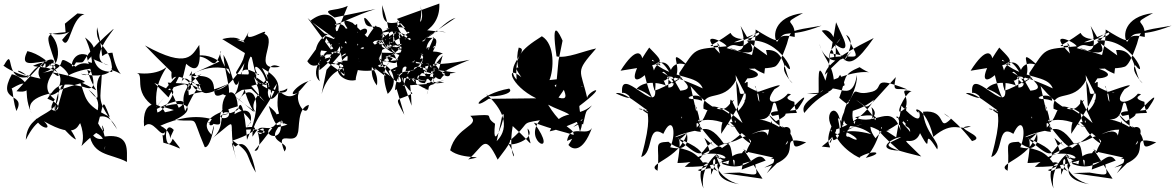

<svg xmlns="http://www.w3.org/2000/svg" viewBox="-42 -902 6647 1086"><path d="M329 -720C210 -708 211 -720 273 -541C220 -589 49 -483 113 -613C241 -584 336 -428 266 -484C221 -507 292 -512 214 -492C236 -508 462 -446 435 -437C176 -365 269 -352 306 -403C145 -334 319 -366 290 -407C343 -538 168 -516 145 -530C285 -592 154 -461 263 -554C255 -593 140 -525 187 -457C8 -494 48 -531 119 -467C-23 -435 44 -647 -19 -534C-42 -536 54 -479 115 -471C93 -421 167 -557 199 -524C255 -607 193 -542 51 -386C173 -366 91 -472 25 -482C-67 -314 110 -384 51 -274C18 -370 43 -435 -2 -386C168 -489 70 -393 137 -261C81 -360 287 -381 287 -381C304 -233 113 -283 104 -111C230 -364 324 -135 388 -113C334 -240 257 -203 268 -319C279 -150 244 -376 329 -437C267 -284 318 -261 160 -229C188 -171 262 -162 207 -216C393 -109 397 -198 412 -205C465 -60 350 -33 502 -150C595 -107 523 10 562 -108C596 -171 508 -48 461 -180C464 -15 583 -37 676 14C674 -47 697 -150 550 -130C503 -294 594 -62 508 -212C467 -217 559 -303 621 -170C496 -348 528 -322 534 -484C465 -424 561 -274 459 -395C568 -313 477 -256 494 -145C554 -317 528 -368 579 -241C429 -312 447 -349 410 -439C559 -372 489 -361 448 -521C417 -515 528 -462 490 -545C380 -558 577 -586 439 -690C499 -567 490 -445 415 -485C629 -439 596 -569 588 -506C689 -477 625 -444 594 -604C498 -601 564 -513 507 -748C493 -629 589 -654 593 -495C565 -498 511 -494 490 -564C464 -586 438 -582 572 -533C436 -560 617 -746 599 -738C446 -604 467 -587 527 -674C395 -541 459 -548 388 -549C346 -470 356 -625 450 -591C444 -545 547 -366 432 -410C297 -442 277 -419 226 -344C378 -285 192 -229 268 -340C141 -435 351 -542 235 -532C272 -589 434 -428 299 -420C297 -488 495 -528 491 -508C456 -589 334 -507 406 -512C226 -628 389 -511 198 -491C315 -514 303 -665 235 -715C355 -681 388 -776 309 -676C353 -604 355 -798 436 -822L396 -826L325 -768Z M919 -392C977 -407 886 -271 848 -266C816 -437 900 -508 930 -574C920 -501 812 -474 722 -491C789 -487 695 -386 837 -294C845 -301 956 -430 821 -273C1041 -395 1040 -291 891 -267C864 -327 759 -347 773 -187C823 -239 866 -116 892 -156C884 -103 871 -183 882 -95C983 -71 1005 -26 935 -117C894 -13 873 -239 941 -167C884 -56 967 -141 865 -191C964 -235 1062 -254 1156 -228C1106 -161 1217 -211 1131 -211C1271 -167 1148 -241 1241 -302C1304 -186 1113 -250 1265 -261C1172 -295 1253 -188 1152 -114C1335 -257 1230 -221 1295 1C1253 -147 1271 -81 1290 -73C1349 -126 1386 -21 1405 74C1341 -31 1384 -32 1274 -107C1435 -161 1452 -216 1265 -161C1497 -191 1477 -133 1413 -156C1484 -220 1435 -99 1412 -164C1440 -89 1417 -39 1398 -51C1556 -237 1468 -184 1653 -263C1519 -272 1447 -247 1584 -197C1423 -145 1447 -225 1386 -129C1377 -222 1506 -328 1524 -429C1426 -292 1555 -314 1440 -518C1622 -416 1464 -360 1564 -200C1456 -273 1583 -214 1478 -303C1541 -88 1567 -244 1539 -244C1591 -47 1367 -165 1545 -198C1446 -88 1614 -104 1567 -45C1512 -182 1624 -72 1642 -148C1654 -172 1637 -291 1705 -309C1694 -219 1619 -333 1651 -382C1565 -335 1644 -437 1718 -446C1678 -455 1635 -293 1538 -387C1470 -276 1453 -403 1498 -461C1520 -515 1502 -264 1466 -486C1555 -389 1417 -480 1275 -357C1339 -410 1275 -568 1414 -484C1364 -572 1474 -506 1470 -382C1491 -377 1435 -575 1541 -524C1370 -496 1537 -676 1453 -711C1490 -760 1309 -628 1373 -738C1302 -602 1365 -720 1215 -681L1382 -578L1424 -395L1459 -447C1571 -407 1394 -411 1412 -462C1479 -418 1524 -360 1583 -402C1586 -339 1385 -414 1392 -492C1403 -402 1422 -435 1424 -351C1520 -464 1344 -333 1404 -268C1262 -368 1252 -393 1394 -268C1271 -485 1414 -481 1302 -322C1361 -442 1474 -378 1355 -111C1342 -305 1316 -335 1307 -291C1411 -197 1370 -212 1355 -185C1395 -213 1389 -321 1284 -256C1292 -316 1360 -284 1222 -251C1189 -355 1292 -454 1303 -301C1207 -272 1069 -228 1154 -140C1188 -286 1156 -59 1116 -70C1031 -268 1097 -206 948 -224C1072 -279 1025 -344 880 -298C1020 -260 980 -240 907 -435C963 -427 1065 -444 1109 -371C1035 -474 1014 -463 1026 -363C1162 -416 1210 -327 1341 -545C1278 -299 1289 -480 1222 -592C1230 -468 1291 -328 1219 -369C1110 -321 1250 -495 1043 -470C1133 -431 1033 -304 1254 -429C1123 -372 1021 -349 1044 -500C993 -419 1081 -554 1250 -512C1294 -417 1176 -591 1209 -614C1156 -458 1164 -618 1029 -576C1168 -630 1249 -494 1201 -555C1068 -491 1040 -492 1071 -472C1150 -503 1030 -462 1018 -388C1089 -415 957 -505 931 -452C913 -532 981 -434 778 -645C1024 -509 1044 -592 1085 -648C1095 -547 1083 -476 1011 -541C965 -336 973 -477 1017 -455C1118 -370 1119 -523 1005 -273C969 -400 1049 -407 1004 -426C890 -406 833 -333 990 -507L911 -351L831 -433ZM1366 -489C1329 -614 1487 -615 1298 -677C1343 -681 1364 -655 1333 -566C1288 -461 1243 -489 1424 -478C1418 -506 1336 -388 1360 -438L1455 -327L1379 -399L1323 -393Z M1794 -712 1870 -697 1907 -480C1716 -614 1770 -572 1803 -686C1873 -578 1860 -609 1895 -732C1771 -585 1804 -718 1852 -626C1763 -625 1749 -493 1767 -443C1714 -480 1762 -617 1876 -611C1811 -574 1926 -640 1832 -548C1928 -530 1918 -428 1882 -499C1854 -543 1925 -607 2010 -624L1799 -698L1696 -556C1737 -488 1815 -577 1794 -583C1754 -570 1758 -605 1880 -592C1735 -556 1766 -565 1765 -505C1915 -621 1847 -672 1952 -675L1805 -507L1777 -370C1806 -469 1859 -506 1919 -522C1820 -534 1887 -430 1970 -449C1970 -501 2025 -543 1923 -615C1985 -601 2027 -520 2089 -596C1917 -505 2025 -571 1968 -631C1960 -599 1990 -571 1978 -767C1913 -716 1772 -747 1744 -620C1905 -603 1875 -589 1923 -601C1923 -601 1812 -527 1984 -661C1826 -658 1894 -520 1890 -666C1905 -563 2112 -504 2019 -673C2118 -624 2000 -614 2086 -623L1980 -578C1975 -683 2115 -623 1959 -554C1923 -589 1965 -557 2126 -496C2015 -603 2189 -596 2084 -758C1914 -554 2112 -565 2090 -419C2014 -512 2123 -619 2008 -572C1987 -695 1943 -687 2023 -631C1973 -601 1914 -546 2040 -581C2070 -758 1962 -676 1965 -575C2193 -606 2122 -501 2075 -510C2133 -599 2241 -451 2151 -371C2075 -587 2247 -558 2145 -584C2226 -587 2251 -474 2341 -628C2265 -618 2134 -585 2139 -579C2190 -559 2135 -479 2030 -556C2249 -376 2049 -560 2166 -471C2106 -565 2024 -615 2226 -653L2262 -683L2201 -560L2215 -443C2177 -525 2387 -515 2439 -463C2272 -484 2152 -471 2448 -549C2218 -422 2286 -415 2320 -591C2390 -666 2331 -454 2280 -456C2240 -419 2379 -478 2423 -681C2289 -533 2369 -454 2411 -432C2400 -589 2391 -519 2277 -553C2429 -549 2304 -583 2156 -501C2184 -419 2264 -416 2206 -483C2280 -494 2158 -530 2200 -472C2253 -577 2401 -545 2337 -682C2227 -508 2253 -598 2307 -426C2340 -480 2156 -501 2291 -374C2202 -325 2183 -367 2245 -253L2197 -414L2471 -434C2376 -461 2352 -335 2373 -430C2316 -452 2400 -384 2361 -531C2299 -441 2305 -460 2378 -441L2230 -463L2286 -304C2284 -362 2274 -559 2244 -421C2211 -544 2257 -540 2294 -559C2389 -523 2517 -544 2615 -564C2364 -464 2373 -413 2471 -450C2361 -398 2324 -418 2365 -417C2413 -466 2353 -312 2380 -393C2179 -480 2395 -500 2192 -392C2204 -533 2283 -475 2325 -531C2322 -495 2483 -487 2487 -503C2315 -438 2282 -559 2293 -487C2304 -495 2395 -615 2316 -555C2392 -580 2249 -754 2369 -549C2493 -736 2377 -673 2375 -692C2350 -682 2390 -658 2269 -662C2398 -657 2298 -559 2447 -502C2341 -643 2222 -709 2257 -687C2194 -568 2163 -743 2208 -720C2257 -653 2207 -479 2182 -502C2328 -564 2202 -484 2279 -480C2276 -637 2466 -625 2295 -585C2433 -605 2290 -607 2261 -477C2323 -572 2360 -497 2455 -491C2521 -424 2522 -552 2449 -454C2383 -457 2414 -596 2463 -598C2409 -627 2398 -581 2338 -669C2373 -670 2391 -743 2481 -719L2183 -752L2103 -713C2206 -740 2276 -714 2320 -626C2335 -686 2352 -752 2326 -819C2292 -677 2363 -801 2333 -872C2391 -726 2225 -752 2325 -660C2255 -635 2301 -639 2209 -720C2239 -601 2214 -629 2128 -561C2244 -521 2208 -553 2123 -714C2201 -650 2144 -568 2124 -688C2255 -558 2161 -717 2118 -655C2180 -574 2254 -601 2321 -548C2226 -599 2081 -505 2107 -597C2037 -485 2169 -631 2099 -660C2058 -657 2126 -676 2237 -782C2137 -758 2121 -772 2119 -873C2208 -620 2108 -645 2197 -595C2174 -632 2073 -645 2185 -713C2327 -712 2053 -687 2045 -606C2058 -671 2303 -700 2143 -740C2222 -761 2145 -608 2216 -639C2156 -717 2076 -578 2036 -694C2016 -517 1953 -658 1930 -502C2124 -756 2200 -742 2030 -649C2176 -735 2172 -563 2100 -658C2151 -731 2087 -610 1979 -627C1960 -607 1946 -530 1862 -554C1947 -496 2055 -489 2110 -518C2131 -695 2106 -588 2047 -658C1978 -642 1942 -780 1989 -636C1902 -683 1996 -714 1954 -772C1830 -831 1991 -665 1931 -732C1953 -778 1989 -718 1987 -700C2074 -689 2039 -842 1902 -613C1910 -741 1939 -629 1915 -476C1937 -480 1991 -700 1998 -569C1911 -637 1950 -826 1828 -745C1901 -713 1850 -892 1713 -784L1877 -665L1937 -559H1899C1774 -482 1841 -656 1845 -576C1788 -687 1886 -672 1896 -635C1934 -789 1852 -648 1855 -766C1885 -767 1969 -816 2082 -851L1850 -803C1762 -860 1851 -833 1925 -869L1826 -626L1698 -800ZM2439 -505 2462 -589 2413 -529C2301 -484 2294 -416 2391 -435C2451 -514 2379 -582 2388 -546C2321 -380 2429 -478 2388 -533L2478 -483L2537 -491ZM2338 -668 2535 -801C2448 -779 2355 -595 2259 -721C2335 -737 2249 -604 2232 -683C2237 -677 2452 -697 2443 -882L2203 -795L2388 -595ZM2285 -656C2457 -538 2306 -617 2413 -694L2372 -598L2280 -721L2164 -656L2352 -600ZM2285 -656C2284 -655 2284 -655 2283 -655C2283 -655 2284 -655 2285 -656ZM2299 -667C2406 -632 2192 -669 2206 -783C2292 -687 2267 -714 2229 -648C2429 -632 2344 -553 2345 -718C2316 -591 2223 -626 2216 -630C2174 -617 2308 -613 2424 -643L2396 -616L2288 -659L2239 -619ZM2119 -676C2143 -803 2041 -716 2023 -775C1994 -855 2096 -730 2109 -647C2112 -576 2024 -626 1971 -608L2197 -602L2047 -749ZM1946 -706 1770 -574C1797 -496 1884 -633 1848 -691L2110 -618L1957 -769Z M3127 -489C3093 -456 3216 -320 3117 -350C3180 -441 3207 -468 3066 -449C3090 -507 3099 -652 3023 -697C2894 -615 2871 -582 2880 -452C2805 -528 2961 -621 2892 -633C2854 -499 2962 -372 2894 -514C2894 -514 2847 -552 2907 -465C2814 -545 2841 -419 2991 -346L2722 -343C2613 -266 2665 -370 2838 -401C2879 -367 2705 -342 2711 -368C2898 -193 2756 -99 2767 -102L2800 -254C2834 -284 2736 -4 2758 -202C2685 -249 2784 -258 2618 -247C2680 -190 2539 -190 2504 -52C2574 6 2734 -26 2606 0C2694 -72 2696 -157 2773 1C2842 -90 2876 -133 2799 -107C2788 -159 2789 -40 2835 -87C2907 29 2825 2 2858 -189C2998 -62 2955 -61 2942 -175C3000 -116 2826 -61 2830 -97C2971 -214 2889 -202 3012 -222C2910 -99 3129 -3 2978 -208C3205 -127 3268 -145 3165 -105C3183 -206 3276 -126 3306 -178C3253 -34 3195 -55 3173 -82C3249 -195 3167 -130 3058 -310C3146 -263 3224 -264 3238 -156C3271 -241 3218 -212 3256 -198C3279 -306 3273 -260 3306 -306C3220 -229 3127 -294 3067 -159C3207 -189 3328 -280 3200 -184C3294 -222 3202 -244 3248 -415C3278 -410 3192 -429 3169 -294L3229 -298C3435 -454 3259 -376 3281 -340C3242 -517 3206 -486 3330 -628C3261 -614 3164 -570 3106 -583C3072 -818 3124 -708 3140 -672L3117 -559L3103 -409L3095 -418L3143 -453Z M4140 74C4267 96 4236 89 4227 10C4190 -1 4072 83 4163 -48L4331 -11C4281 24 4393 -57 4295 78C4406 -33 4392 -7 4281 46C4542 -21 4326 -145 4518 -97C4396 -28 4496 -124 4380 -189C4488 -40 4416 -199 4254 -227C4344 -220 4315 -349 4346 -316C4400 -142 4338 -125 4322 -218C4270 -45 4351 -207 4208 -142C4355 -221 4449 -102 4401 -84C4495 -237 4318 -171 4420 -161C4259 -244 4323 -286 4269 -344C4239 -281 4246 -410 4227 -417C4283 -313 4202 -349 4347 -216C4438 -264 4374 -250 4422 -272C4459 -313 4561 -418 4470 -285C4443 -265 4280 -289 4327 -246C4523 -288 4454 -223 4451 -326C4356 -354 4471 -369 4414 -372C4374 -319 4262 -295 4338 -397C4453 -463 4206 -364 4180 -361C4265 -353 4237 -446 4167 -329C4310 -434 4323 -329 4180 -416C4166 -377 4167 -338 4037 -145C4036 -319 4112 -105 4115 -223C4172 -109 4026 -278 3884 -205C3985 -193 3910 -379 4082 -259C4095 -365 4073 -381 4158 -206C3974 -371 4039 -239 3937 -287C3928 -404 4049 -314 4120 -447C4163 -368 4112 -360 4200 -380C4132 -420 4224 -364 4133 -274L4119 -477C4176 -366 4189 -319 4187 -435C4189 -455 4133 -384 4213 -500C4026 -435 4368 -452 4194 -513C4434 -516 4370 -534 4181 -672C4383 -697 4476 -435 4400 -533C4369 -504 4441 -431 4441 -431C4387 -466 4414 -628 4291 -619C4316 -486 4351 -487 4409 -654C4432 -735 4419 -725 4605 -757C4400 -677 4409 -750 4353 -665C4329 -693 4332 -808 4500 -828C4365 -755 4461 -804 4453 -693C4299 -728 4437 -607 4232 -735C4233 -564 4147 -542 4281 -485C4305 -658 4258 -588 4212 -617C4287 -562 4223 -587 4081 -632C4106 -618 4206 -573 4147 -755C4227 -616 4270 -572 4068 -630C4137 -686 4134 -574 4239 -720C4077 -594 4055 -727 4070 -647L4249 -718C4277 -701 4125 -646 4090 -716C3973 -630 3937 -640 4029 -644C4041 -598 3995 -730 4030 -599C3891 -741 4060 -665 4068 -640C3874 -622 3899 -636 3800 -489C3795 -454 3908 -399 3806 -389C3747 -489 3705 -582 3666 -540C3779 -452 3904 -479 3933 -402C3831 -451 3661 -510 3764 -430C3915 -531 3710 -398 3660 -390C3614 -526 3719 -610 3758 -493C3683 -365 3706 -575 3754 -273C3711 -505 3758 -570 3848 -532C3723 -642 3818 -531 3779 -467C3749 -425 3719 -515 3704 -492C3828 -427 3737 -383 3719 -421C3719 -421 3614 -460 3559 -400C3698 -353 3657 -256 3605 -477C3535 -417 3515 -468 3630 -633C3723 -536 3734 -545 3468 -502C3555 -639 3590 -609 3593 -555C3690 -580 3733 -485 3649 -564C3628 -534 3675 -526 3664 -394C3676 -247 3461 -541 3477 -375C3495 -391 3581 -309 3441 -374C3499 -396 3659 -223 3651 -276C3504 -284 3599 -302 3629 -264C3525 -329 3663 -219 3624 -271C3614 -245 3648 -238 3585 -14C3658 -37 3615 -206 3710 -145C3760 -256 3788 -157 3749 -69C3860 -41 3869 -116 3810 -243C3844 -222 3723 -215 3843 -150C3715 -95 3790 -150 3919 -167C3917 -336 3822 -375 3868 -342C3812 -350 3934 -386 3929 -332C3801 -379 3748 -247 3835 -274C3841 -324 3928 -313 3890 -263C3874 -212 3961 -237 3888 -170C3875 -221 3814 -167 3922 -156L3864 -415C4063 -182 4075 -328 4110 -337C4062 -278 4102 -149 4206 -88C4172 -174 4177 -106 4052 -90C3937 -259 3895 -96 3898 -214C4031 -35 4022 -87 4042 -65C4208 -174 4214 -211 4087 -211C4273 -26 4197 -192 4153 57L4289 6C4232 -72 4204 85 4045 26C4010 -36 4153 80 3994 -31C4101 37 4082 -57 3928 -27C4110 -120 4080 -119 4110 37C4129 -47 4079 45 3831 42C3958 -82 4007 22 3942 -122C4098 13 3940 -119 3986 -94C3911 -58 3958 32 3793 -119C4013 -31 3930 19 3790 20C3828 -199 3757 -57 3845 -152C3803 4 3602 22 3677 64C3694 -79 3647 -97 3739 -100C3810 -38 3865 -83 3939 25C3883 39 3993 -33 3979 87C4055 -68 3921 10 4050 93C3953 4 3944 85 3905 60C4055 10 3866 -17 3937 164C3908 13 4066 -67 4004 -20C4085 46 3965 -102 4033 37C4031 28 3975 112 4139 140C4018 110 3964 -18 4078 27C4088 -77 4251 -8 4163 -58L4271 109L4048 77Z M4713 -687C4667 -603 4646 -710 4706 -601C4755 -511 4809 -557 4900 -687C4667 -571 4632 -522 4623 -478C4729 -594 4766 -584 4653 -600C4648 -490 4614 -415 4608 -372C4707 -470 4774 -356 4710 -479C4661 -385 4471 -344 4507 -263C4629 -414 4738 -382 4522 -373C4748 -351 4668 -491 4628 -442C4575 -587 4592 -434 4588 -371C4675 -468 4774 -293 4805 -478C4812 -365 4672 -217 4732 -193C4648 -313 4759 -129 4672 -109C4624 -218 4774 -201 4606 -73C4707 -64 4605 -53 4661 -187C4611 -280 4718 -342 4714 -153C4752 -328 4762 -230 4902 -338C4842 -230 4720 -172 4654 -163C4820 -72 4698 -192 4725 -159C4791 -147 4846 -81 4759 -129C4704 -120 4823 -268 4790 -200C4753 -293 4831 -338 4776 -347C4731 -324 4699 -175 4777 -197C4697 -179 4805 -211 4886 -143C4596 -224 4643 22 4676 -166C4692 -67 4844 9 4821 -14C4901 -60 4968 -37 4855 -9C4950 -114 4939 -246 4950 -151C5061 -202 5044 -239 5027 -125C4879 -226 4889 -185 5044 -50C4896 -55 5014 -127 5055 -126C4974 -85 4910 -79 5169 -17C5004 -180 5122 -45 5162 -149C5247 11 5159 -217 5259 -57C5278 -100 5189 -147 5179 -270C5321 -285 5256 -149 5338 -231C5241 -293 5343 -252 5456 -104C5554 -130 5321 -184 5450 -189C5389 -155 5354 -227 5237 -128C5193 -308 5107 -296 5153 -264C5149 -312 5206 -141 5057 -304C5022 -103 5057 -244 5093 -222C5046 -162 5140 -213 5092 -112C5152 -150 5048 -195 5062 -223C5125 -152 5069 -225 5086 -298C4992 -203 5081 -385 5115 -386C5009 -408 5147 -345 5048 -245C5013 -202 5034 -311 5052 -164C5000 -331 4909 -182 4794 -239C5002 -285 4886 -162 4825 -222C4903 -159 4848 -213 4968 -143C4964 -73 4996 -231 4910 -120C4847 -204 4912 -209 4887 -296C4979 -213 4705 -170 4756 -168C4940 -264 4891 -146 4998 -163C4879 -160 4964 -223 4800 -337C4884 -286 4828 -254 5025 -466C5006 -376 5022 -405 5091 -396C4862 -486 4979 -396 4876 -380C4779 -358 4812 -432 4758 -321C4749 -364 4810 -255 4705 -349C4748 -461 4718 -479 4820 -522C4927 -449 4897 -542 4674 -452C4664 -544 4615 -573 4593 -654C4603 -602 4671 -497 4775 -611C4651 -466 4833 -655 4744 -705C4840 -523 4809 -606 4648 -575C4649 -610 4667 -663 4681 -553C4704 -717 4637 -742 4606 -728C4715 -601 4770 -601 4723 -697L4687 -776L4660 -620Z M6120 74C6247 96 6216 89 6207 10C6170 -1 6052 83 6143 -48L6311 -11C6261 24 6373 -57 6275 78C6386 -33 6372 -7 6261 46C6522 -21 6306 -145 6498 -97C6376 -28 6476 -124 6360 -189C6468 -40 6396 -199 6234 -227C6324 -220 6295 -349 6326 -316C6380 -142 6318 -125 6302 -218C6250 -45 6331 -207 6188 -142C6335 -221 6429 -102 6381 -84C6475 -237 6298 -171 6400 -161C6239 -244 6303 -286 6249 -344C6219 -281 6226 -410 6207 -417C6263 -313 6182 -349 6327 -216C6418 -264 6354 -250 6402 -272C6439 -313 6541 -418 6450 -285C6423 -265 6260 -289 6307 -246C6503 -288 6434 -223 6431 -326C6336 -354 6451 -369 6394 -372C6354 -319 6242 -295 6318 -397C6433 -463 6186 -364 6160 -361C6245 -353 6217 -446 6147 -329C6290 -434 6303 -329 6160 -416C6146 -377 6147 -338 6017 -145C6016 -319 6092 -105 6095 -223C6152 -109 6006 -278 5864 -205C5965 -193 5890 -379 6062 -259C6075 -365 6053 -381 6138 -206C5954 -371 6019 -239 5917 -287C5908 -404 6029 -314 6100 -447C6143 -368 6092 -360 6180 -380C6112 -420 6204 -364 6113 -274L6099 -477C6156 -366 6169 -319 6167 -435C6169 -455 6113 -384 6193 -500C6006 -435 6348 -452 6174 -513C6414 -516 6350 -534 6161 -672C6363 -697 6456 -435 6380 -533C6349 -504 6421 -431 6421 -431C6367 -466 6394 -628 6271 -619C6296 -486 6331 -487 6389 -654C6412 -735 6399 -725 6585 -757C6380 -677 6389 -750 6333 -665C6309 -693 6312 -808 6480 -828C6345 -755 6441 -804 6433 -693C6279 -728 6417 -607 6212 -735C6213 -564 6127 -542 6261 -485C6285 -658 6238 -588 6192 -617C6267 -562 6203 -587 6061 -632C6086 -618 6186 -573 6127 -755C6207 -616 6250 -572 6048 -630C6117 -686 6114 -574 6219 -720C6057 -594 6035 -727 6050 -647L6229 -718C6257 -701 6105 -646 6070 -716C5953 -630 5917 -640 6009 -644C6021 -598 5975 -730 6010 -599C5871 -741 6040 -665 6048 -640C5854 -622 5879 -636 5780 -489C5775 -454 5888 -399 5786 -389C5727 -489 5685 -582 5646 -540C5759 -452 5884 -479 5913 -402C5811 -451 5641 -510 5744 -430C5895 -531 5690 -398 5640 -390C5594 -526 5699 -610 5738 -493C5663 -365 5686 -575 5734 -273C5691 -505 5738 -570 5828 -532C5703 -642 5798 -531 5759 -467C5729 -425 5699 -515 5684 -492C5808 -427 5717 -383 5699 -421C5699 -421 5594 -460 5539 -400C5678 -353 5637 -256 5585 -477C5515 -417 5495 -468 5610 -633C5703 -536 5714 -545 5448 -502C5535 -639 5570 -609 5573 -555C5670 -580 5713 -485 5629 -564C5608 -534 5655 -526 5644 -394C5656 -247 5441 -541 5457 -375C5475 -391 5561 -309 5421 -374C5479 -396 5639 -223 5631 -276C5484 -284 5579 -302 5609 -264C5505 -329 5643 -219 5604 -271C5594 -245 5628 -238 5565 -14C5638 -37 5595 -206 5690 -145C5740 -256 5768 -157 5729 -69C5840 -41 5849 -116 5790 -243C5824 -222 5703 -215 5823 -150C5695 -95 5770 -150 5899 -167C5897 -336 5802 -375 5848 -342C5792 -350 5914 -386 5909 -332C5781 -379 5728 -247 5815 -274C5821 -324 5908 -313 5870 -263C5854 -212 5941 -237 5868 -170C5855 -221 5794 -167 5902 -156L5844 -415C6043 -182 6055 -328 6090 -337C6042 -278 6082 -149 6186 -88C6152 -174 6157 -106 6032 -90C5917 -259 5875 -96 5878 -214C6011 -35 6002 -87 6022 -65C6188 -174 6194 -211 6067 -211C6253 -26 6177 -192 6133 57L6269 6C6212 -72 6184 85 6025 26C5990 -36 6133 80 5974 -31C6081 37 6062 -57 5908 -27C6090 -120 6060 -119 6090 37C6109 -47 6059 45 5811 42C5938 -82 5987 22 5922 -122C6078 13 5920 -119 5966 -94C5891 -58 5938 32 5773 -119C5993 -31 5910 19 5770 20C5808 -199 5737 -57 5825 -152C5783 4 5582 22 5657 64C5674 -79 5627 -97 5719 -100C5790 -38 5845 -83 5919 25C5863 39 5973 -33 5959 87C6035 -68 5901 10 6030 93C5933 4 5924 85 5885 60C6035 10 5846 -17 5917 164C5888 13 6046 -67 5984 -20C6065 46 5945 -102 6013 37C6011 28 5955 112 6119 140C5998 110 5944 -18 6058 27C6068 -77 6231 -8 6143 -58L6251 109L6028 77Z"/></svg>

Font: CISF Camouflage Kit
Style: Mdz
Weight: 400
Designer: Robert Jablonski, Jasper
Foundry: Cannot Into Space Fonts
Version: Version 1.270